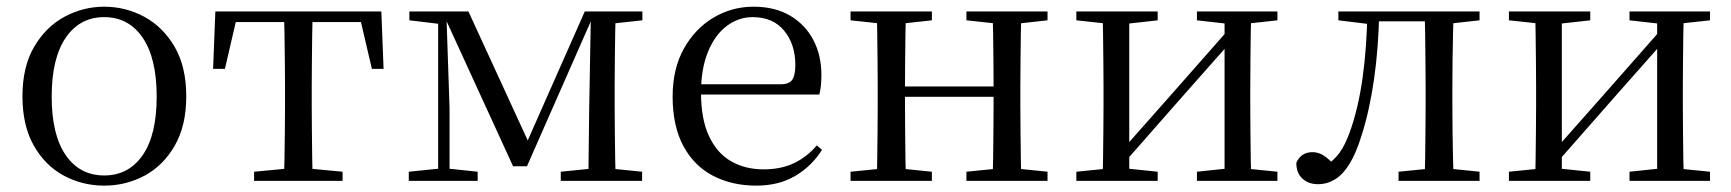

<svg xmlns="http://www.w3.org/2000/svg" viewBox="-20 -551 5275 585"><path d="M297.5 14.6Q231.2 14.6 174.4 -15.9Q117.6 -46.5 83 -107.4Q48.4 -168.3 48.4 -257.8Q48.4 -347.6 84.1 -408.5Q119.7 -469.3 176.7 -500Q233.7 -530.6 297.5 -530.6Q362.2 -530.6 419.2 -500.1Q476.2 -469.5 511.9 -408.7Q547.5 -347.8 547.5 -257.8Q547.5 -168 512.4 -107.2Q477.3 -46.3 420.5 -15.8Q363.7 14.6 297.5 14.6ZM297.5 -16.4Q372 -16.4 414.7 -78.2Q457.4 -140.1 457.4 -256.6Q457.4 -373.4 414.7 -436.1Q372 -498.8 297.5 -498.8Q223.1 -498.8 180.3 -436.1Q137.5 -373.4 137.5 -256.6Q137.5 -140.1 180.3 -78.2Q223.1 -16.4 297.5 -16.4Z M629.3 -341.2 636.1 -516H1141.9L1148.7 -341.2H1113.1L1072.8 -513.4L1115.2 -483.7H662.7L705.2 -513.4L665.3 -341.2ZM754.2 0V-27.8L868.9 -38.6H909.3L1023.8 -27.8V0ZM845.2 0Q846.2 -24.4 846.8 -65.3Q847.4 -106.3 847.9 -150.3Q848.4 -194.3 848.4 -228.5V-288.3Q848.4 -321.7 847.9 -365.7Q847.4 -409.7 846.8 -450.7Q846.2 -491.8 845.2 -516H932.8Q931.8 -491.8 931.3 -450.7Q930.8 -409.7 930.3 -365.7Q929.8 -321.7 929.8 -288.3V-228.5Q929.8 -194.3 930.3 -150.3Q930.8 -106.3 931.3 -65.3Q931.8 -24.4 932.8 0Z M1543.3 -44.4 1334.3 -500.2H1328.6V-516H1407.3L1597.9 -101.4H1578.3L1761.7 -516H1793.3V-500.6H1786.5L1585.6 -44.4ZM1772.6 0 1775.2 -221.5 1780.5 -516H1856Q1855 -491.8 1854.4 -450.7Q1853.8 -409.7 1853.3 -365.7Q1852.8 -321.7 1852.8 -288.3V-228.5Q1852.8 -194.3 1853.3 -150.3Q1853.8 -106.3 1854.4 -65.3Q1855 -24.4 1856 0ZM1225.5 0V-27.8L1324.2 -37.8H1340.3L1435.4 -27.8V0ZM1688.6 0V-27.8L1796.8 -38.6H1829L1936.4 -27.8V0ZM1227.3 -489.1V-516H1337.1V-477.4H1325.3ZM1315 0V-516H1339.8L1349.7 -222.7V0ZM1810.5 -477.4V-516H1937.2V-489.1L1829.8 -477.4Z M2284.3 14.6Q2210.5 14.6 2152.6 -15.4Q2094.7 -45.5 2062.1 -106.2Q2029.4 -167 2029.4 -256.8Q2029.4 -341.1 2063.5 -402.5Q2097.6 -463.8 2153.8 -497.2Q2210 -530.6 2275.9 -530.6Q2341.2 -530.6 2387.4 -503.3Q2433.6 -475.9 2458.1 -429.2Q2482.7 -382.4 2482.7 -323.2Q2482.7 -286.8 2476.4 -262.9H2067.6V-294.2H2358.3Q2384.6 -294.2 2394 -308.2Q2403.3 -322.1 2403.3 -352.3Q2403.3 -416.2 2369.2 -457.5Q2335.2 -498.8 2273.6 -498.8Q2229.8 -498.8 2194 -471.6Q2158.1 -444.5 2137 -392.8Q2115.9 -341.2 2115.9 -268.7Q2115.9 -188 2140.4 -135.9Q2164.9 -83.8 2207.9 -59.4Q2251 -35 2306.5 -35Q2359.5 -35 2398.8 -53.7Q2438.2 -72.3 2468.7 -108.1L2484.6 -94.3Q2452 -43.5 2402 -14.4Q2352 14.6 2284.3 14.6Z M2651.1 0Q2652.3 -24.4 2652.8 -65.4Q2653.3 -106.3 2653.8 -150.3Q2654.3 -194.3 2654.3 -228.5V-288.3Q2654.3 -321.7 2653.8 -365.7Q2653.3 -409.8 2652.8 -450.8Q2652.3 -491.8 2651.1 -516H2740.3Q2739.3 -491.7 2738.8 -450.1Q2738.3 -408.6 2737.8 -363Q2737.3 -317.5 2737.3 -279.8V-260.2Q2737.3 -210.2 2737.8 -159.3Q2738.3 -108.5 2738.8 -66.4Q2739.3 -24.3 2740.3 0ZM3003.4 0Q3005.4 -24.3 3005.9 -66.4Q3006.4 -108.5 3006.9 -159.3Q3007.4 -210.2 3007.4 -260.2V-279.8Q3007.4 -317.4 3006.9 -363.1Q3006.4 -408.7 3005.9 -450.2Q3005.4 -491.7 3003.4 -516H3091.9Q3090.9 -491.7 3090.4 -450.7Q3089.9 -409.7 3089.4 -365.7Q3088.9 -321.7 3088.9 -288.3V-228.5Q3088.9 -194.3 3089.4 -150.3Q3089.9 -106.3 3090.4 -65.4Q3090.9 -24.4 3091.9 0ZM2571.5 0V-27.8L2680.7 -38.6H2712.7L2819.3 -27.8V0ZM2571.5 -489.1V-516H2819.3V-489.1L2712.7 -477.4H2680.7ZM2924.6 0V-27.8L3032.8 -38.6H3065.8L3171.7 -27.8V0ZM2924.6 -489.1V-516H3171.7V-489.1L3065.8 -477.4H3032.8ZM2695 -256V-287.5H3047.9V-256Z M3259.5 0V-27.8L3367.7 -38.6H3402.3L3507.3 -27.8V0ZM3626.9 0V-27.8L3729.6 -38.6H3764L3872.2 -27.8V0ZM3339.1 0Q3340.3 -24.4 3340.8 -65.3Q3341.3 -106.3 3341.8 -150.3Q3342.3 -194.3 3342.3 -228.5V-288.3Q3342.3 -321.7 3341.8 -365.7Q3341.3 -409.7 3340.8 -450.7Q3340.3 -491.8 3339.1 -516H3420.7V0ZM3398.1 -46.9 3362.9 -65.8H3374.3L3551.2 -265.6L3732 -470.9L3765.7 -451H3754.4L3576.1 -249.4ZM3711.1 0V-516H3792.4Q3791.4 -491.8 3790.9 -450.7Q3790.4 -409.7 3789.9 -365.7Q3789.4 -321.7 3789.4 -288.3V-228.5Q3789.4 -194.3 3789.9 -150.3Q3790.4 -106.3 3790.9 -65.3Q3791.4 -24.4 3792.4 0ZM3259.5 -489.1V-516H3507.3V-489.1L3403.1 -477.4H3368.7ZM3626.9 -489.1V-516H3872.2V-489.1L3764.8 -477.4H3730.4Z M3995.7 10.2Q3966.6 10.2 3948.1 -7Q3929.7 -24.2 3929.7 -54.8Q3936.7 -71.3 3949.1 -79.3Q3961.4 -87.4 3979.3 -87.4Q3997.3 -87.4 4013.3 -77Q4029.4 -66.6 4047.6 -45.9V-35.9H4019V-46.1Q4044.7 -62.7 4061.5 -85.7Q4078.2 -108.6 4092.9 -149.1Q4118.7 -221.4 4131.6 -313.7Q4144.5 -406.1 4146.3 -516H4182.4Q4180.2 -403.6 4166.3 -308Q4152.4 -212.4 4128.6 -138.5Q4112 -84.3 4091.6 -51.4Q4071.2 -18.6 4047.2 -4.2Q4023.3 10.2 3995.7 10.2ZM4057.8 -489.1V-516H4161V-477.4H4153.8ZM4162.8 -486V-516H4353.9V-486ZM4241.2 0V-27.8L4349.9 -38.6H4382.3L4488 -27.8V0ZM4320.7 0Q4321.7 -24.4 4322.2 -65.3Q4322.7 -106.3 4323.2 -150.3Q4323.7 -194.3 4323.7 -228.5V-288.3Q4323.7 -321.7 4323.2 -365.7Q4322.7 -409.7 4322.2 -450.7Q4321.7 -491.8 4320.7 -516H4409.2Q4408.2 -491.8 4407.2 -450.7Q4406.2 -409.7 4405.7 -365.7Q4405.2 -321.7 4405.2 -288.3V-228.5Q4405.2 -194.3 4405.7 -150.3Q4406.2 -106.3 4407.2 -65.3Q4408.2 -24.4 4409.2 0ZM4364.5 -477.4V-516H4488V-489.1L4382.3 -477.4Z M4577.5 0V-27.8L4685.7 -38.6H4720.3L4825.3 -27.8V0ZM4944.9 0V-27.8L5047.6 -38.6H5082L5190.2 -27.8V0ZM4657.1 0Q4658.3 -24.4 4658.8 -65.3Q4659.3 -106.3 4659.8 -150.3Q4660.3 -194.3 4660.3 -228.5V-288.3Q4660.3 -321.7 4659.8 -365.7Q4659.3 -409.7 4658.8 -450.7Q4658.3 -491.8 4657.1 -516H4738.7V0ZM4716.1 -46.9 4680.9 -65.8H4692.3L4869.2 -265.6L5050 -470.9L5083.7 -451H5072.4L4894.1 -249.4ZM5029.1 0V-516H5110.4Q5109.4 -491.8 5108.9 -450.7Q5108.4 -409.7 5107.9 -365.7Q5107.4 -321.7 5107.4 -288.3V-228.5Q5107.4 -194.3 5107.9 -150.3Q5108.4 -106.3 5108.9 -65.3Q5109.4 -24.4 5110.4 0ZM4577.5 -489.1V-516H4825.3V-489.1L4721.1 -477.4H4686.7ZM4944.9 -489.1V-516H5190.2V-489.1L5082.8 -477.4H5048.4Z"/></svg>

Font: Noto Serif KR
Style: Regular
Weight: 200
Designer: Ryoko NISHIZUKA 西塚涼子 (kana & ideographs); Frank Grießhammer (Latin, Greek & Cyrillic); Wenlong ZHANG 张文龙 (bopomofo); San
Foundry: Adobe
Version: Version 2.001;hotconv 1.1.0;makeotfexe 2.6.0